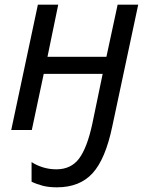

<svg xmlns="http://www.w3.org/2000/svg" viewBox="-20 -556 641 821"><path d="M223 245Q189 245 163.5 238.5Q138 232 115 221V137Q136 151 163.5 159.5Q191 168 221 168Q284 168 318.5 121.5Q353 75 375 -28L419 -240H167L116 0H28L142 -536H229L183 -313H435L483 -536H571L460 -15Q431 124 376 184.5Q321 245 223 245Z"/></svg>

Font: Manna Sans
Style: Italic
Weight: 400
Italic angle: -12°
Designer: Monotype Design Team
Foundry: Monotype Imaging Inc.
Version: Version 2.001.1; ttfautohint (v1.8.2)